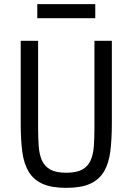

<svg xmlns="http://www.w3.org/2000/svg" viewBox="-20 -895 640 927"><path d="M160 -875H440V-807H160ZM164 -698V-279Q164 -228 167 -188Q170 -148 183 -119.5Q196 -91 223.5 -76Q251 -61 300 -61Q349 -61 376.5 -76Q404 -91 417 -119.5Q430 -148 433 -188Q436 -228 436 -279V-698H520V-299Q520 -221 512.5 -163Q505 -105 481.5 -66Q458 -27 414.5 -7.5Q371 12 300 12Q229 12 185.5 -7.5Q142 -27 118.5 -66Q95 -105 87.5 -163Q80 -221 80 -299V-698Z"/></svg>

Font: PlemolJP35 Console
Style: Regular
Weight: 400
Version: v2.0.3; ttfautohint (v1.8.4.7-5d5b-dirty) -l 6 -r 45 -G 200 